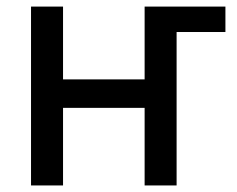

<svg xmlns="http://www.w3.org/2000/svg" viewBox="-20 -566 723 586"><path d="M476.1 -468.3V-545.9H668V-468.3ZM444.8 -323.7V-236.8H147.9V-323.7ZM172.4 -545.9V0H74.7V-545.9ZM519 -545.9V0H421.4V-545.9Z"/></svg>

Font: Inter Cardless
Style: Regular
Weight: 400
Designer: Rasmus Andersson
Foundry: rsms
Version: Version 4.001;git-9221beed3